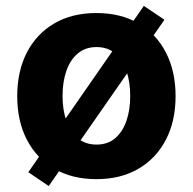

<svg xmlns="http://www.w3.org/2000/svg" viewBox="-20 -596 654 651"><path d="M145.2 34.8 76 -12.1 467.7 -576 537.6 -529.1ZM306.8 11.4Q224.1 11.4 163.9 -24Q103.7 -59.3 71 -122.5Q38.4 -185.7 38.4 -269.9Q38.4 -354.4 71 -417.8Q103.7 -481.2 163.9 -516.5Q224.1 -551.8 306.8 -551.8Q389.6 -551.8 449.8 -516.5Q509.9 -481.2 542.6 -417.8Q575.3 -354.4 575.3 -269.9Q575.3 -185.7 542.6 -122.5Q509.9 -59.3 449.8 -24Q389.6 11.4 306.8 11.4ZM307.5 -105.8Q345.2 -105.8 370.4 -127.3Q395.6 -148.8 408.6 -186.1Q421.5 -223.4 421.5 -270.6Q421.5 -318.5 408.6 -355.8Q395.6 -393.1 370.4 -414.8Q345.2 -436.4 307.5 -436.4Q269.5 -436.4 243.8 -414.8Q218 -393.1 205.1 -355.8Q192.1 -318.5 192.1 -270.6Q192.1 -223.4 205.1 -186.1Q218 -148.8 243.8 -127.3Q269.5 -105.8 307.5 -105.8Z"/></svg>

Font: InterMG
Style: Bold
Weight: 700
Designer: Rasmus Andersson
Foundry: rsms
Version: Version 3.019;December 26, 2023;FontCreator 15.0.0.2955 64-b